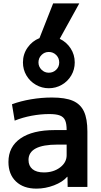

<svg xmlns="http://www.w3.org/2000/svg" viewBox="-20 -1108 597 1138"><path d="M30 -148Q30 -238 101.5 -287.5Q173 -337 304 -337H375Q375 -375 366 -395Q357 -415 335 -423.5Q313 -432 272 -432Q221 -432 167.5 -422Q114 -412 67 -393L51 -490Q102 -509 164 -519.5Q226 -530 288 -530Q367 -530 412 -510.5Q457 -491 477.5 -447.5Q498 -404 498 -328V0H381L380 -60H378Q351 -29 300 -9.5Q249 10 196 10Q119 10 74.5 -32.5Q30 -75 30 -148ZM214 -882 295 -1088H450L334 -878Q374 -859 398.5 -821.5Q423 -784 423 -738Q423 -696 402.5 -661Q382 -626 346.5 -605.5Q311 -585 269 -585Q228 -585 192.5 -605.5Q157 -626 136.5 -661Q116 -696 116 -738Q116 -787 143.5 -826Q171 -865 214 -882ZM240 -86Q297 -86 336 -115.5Q375 -145 375 -188V-251H321Q149 -251 149 -160Q149 -125 172.5 -105.5Q196 -86 240 -86ZM269 -677Q295 -677 313 -694.5Q331 -712 331 -738Q331 -764 313 -782Q295 -800 269 -800Q244 -800 226 -782Q208 -764 208 -738Q208 -713 226 -695Q244 -677 269 -677Z"/></svg>

Font: Enso SemiBold
Style: Regular
Weight: 600
Designer: Coji Morishita
Foundry: UNDERFOREST DESIGN
Version: Version 1.000